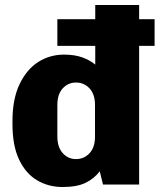

<svg xmlns="http://www.w3.org/2000/svg" viewBox="-20 -740 640 770"><path d="M231 10Q175 10 129.5 -16.5Q84 -43 57 -99Q30 -155 30 -243V-254Q30 -343 58.5 -402.5Q87 -462 133.5 -491.5Q180 -521 237 -521Q280 -521 311 -509.5Q342 -498 362 -481V-720H538V0H393L380 -53Q358 -24 323.5 -7Q289 10 231 10ZM285 -102Q317 -102 339 -125.5Q361 -149 361 -192V-319Q361 -362 339 -385.5Q317 -409 285 -409Q253 -409 231.5 -385.5Q210 -362 210 -319V-193Q210 -150 231.5 -126Q253 -102 285 -102ZM210 -556V-663H600V-556Z"/></svg>

Font: Chivo Mono Medium ExtraBold
Style: Regular
Weight: 800
Monospace: yes
Version: Version 1.008